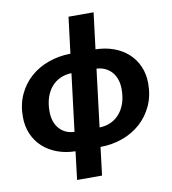

<svg xmlns="http://www.w3.org/2000/svg" viewBox="-95 -810 944 1056"><g transform="rotate(-10 377.0 -282.0)"><path d="M16 0ZM499 -728 474 -525.5Q529 -524.5 575.5 -507.5Q622 -490.5 655.8 -459.8Q689.5 -429 708.2 -386Q727 -343 727 -290.5Q727 -222 701.8 -167Q676.5 -112 633.2 -73.2Q590 -34.5 532 -13.5Q474 7.5 408 8L389 164.5H249.5L268.5 7.5Q213.5 6.5 167 -10.8Q120.5 -28 87 -58.8Q53.5 -89.5 34.8 -132.5Q16 -175.5 16 -228.5Q16 -297 41 -351.8Q66 -406.5 109.2 -445Q152.5 -483.5 210.5 -504.2Q268.5 -525 334 -526L359 -728ZM577.5 -285Q577.5 -315.5 569 -340Q560.5 -364.5 545 -381.8Q529.5 -399 508.2 -408.8Q487 -418.5 461 -420L421.5 -98.5Q455 -99 483.5 -111.8Q512 -124.5 533 -148.2Q554 -172 565.8 -206.2Q577.5 -240.5 577.5 -285ZM165.5 -233Q165.5 -202 174 -177.5Q182.5 -153 197.8 -135.8Q213 -118.5 234.2 -109Q255.5 -99.5 281.5 -98.5L321 -419.5Q287.5 -418.5 259 -406Q230.5 -393.5 209.8 -369.8Q189 -346 177.2 -311.5Q165.5 -277 165.5 -233Z"/></g></svg>

Font: Lato Black
Style: Italic
Weight: 900
Italic angle: -7°
Designer: Lukasz Dziedzic
Foundry: tyPoland Lukasz Dziedzic
Version: Version 2.007; 2014-02-27